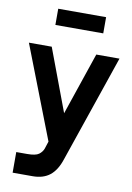

<svg xmlns="http://www.w3.org/2000/svg" viewBox="-98 -767 706 1027"><g transform="rotate(10 255.0 -253.0)"><path d="M133 -706H393V-618H133ZM45 200V88H104Q150 88 167.5 75Q185 62 192 43L205 3L10 -500H134L261 -161L376 -500H502L303 82Q283 143 247 171.5Q211 200 154 200Z"/></g></svg>

Font: Haskoy Bold
Style: Regular
Weight: 700
Designer: Ertekin Erdin
Foundry: Ertekin Erdin
Version: Version 1.500; ttfautohint (v1.8.3)